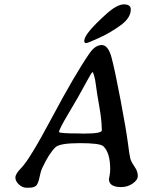

<svg xmlns="http://www.w3.org/2000/svg" viewBox="-20 -920 707 883"><path d="M448.2 -320.3V-327.1L447.8 -331.1Q447.8 -367.7 436.3 -432.4Q424.8 -497.1 421.4 -526.4Q418 -555.7 412.8 -572Q407.7 -588.4 405.8 -588.4Q401.4 -588.4 371.6 -532.2Q341.8 -476.1 296.6 -400.9Q251.5 -325.7 251.5 -313Q251.5 -306.2 346.2 -306.2L358.4 -305.7H366.7Q448.2 -305.7 448.2 -320.3ZM377.9 -722.2H374.5Q367.7 -722.2 367.7 -731V-733.4Q367.7 -764.6 468.8 -855.5Q518.1 -899.9 549.8 -899.9Q581.5 -899.9 581.5 -876.5Q581.5 -837.9 535.4 -804.2Q489.3 -770.5 436.8 -746.3Q384.3 -722.2 377.9 -722.2ZM589.8 -75.7Q566.4 -59.6 537.1 -59.6Q481.4 -59.6 481 -96.2Q481 -96.7 483.9 -111.8Q486.8 -127 486.8 -141.6Q486.8 -217.8 455.1 -247.6Q439.9 -261.7 347.2 -261.7Q254.4 -261.7 234.9 -242.7Q205.6 -214.4 174.8 -148.4Q167 -132.3 161.9 -105.7Q156.7 -79.1 147.9 -67.9Q139.2 -56.6 111.8 -56.6H102.1Q83.5 -56.6 67.1 -71.5Q50.8 -86.4 50.8 -103.5Q50.8 -120.6 77.6 -147.5Q116.2 -186 220.2 -381.6Q324.2 -577.1 391.6 -674.8Q418 -712.9 447.8 -712.9Q477.5 -712.9 492.9 -655.8Q508.3 -598.6 534.7 -459Q561 -319.3 568.1 -263.2Q575.2 -207 579.1 -191.7Q583 -176.3 598.4 -154.1Q613.8 -131.8 613.8 -111.8Q613.8 -91.8 589.8 -75.7Z"/></svg>

Font: Averia Libre
Style: Italic
Weight: 400
Italic angle: -7.90001°
Version: Version 1.002